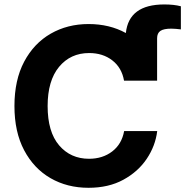

<svg xmlns="http://www.w3.org/2000/svg" viewBox="-20 -847 845 876"><path d="M383.8 9.8Q286.6 9.8 210.4 -34.2Q134.3 -78.1 90.1 -161.6Q45.9 -245.1 45.9 -363.3Q45.9 -481.9 90.3 -565.7Q134.8 -649.4 211.4 -693.4Q288.1 -737.3 383.8 -737.3Q480 -737.3 554.2 -696.3Q567.9 -826.7 729.5 -826.7Q773.9 -826.7 805.2 -818.4V-712.9Q793.5 -714.4 782.7 -715.3Q772 -716.3 761.7 -716.3Q727.1 -716.3 711.9 -706.1Q696.8 -695.8 696.8 -672.4V-479H545.9Q535.6 -538.1 492.4 -571.5Q449.2 -605 386.7 -605Q301.8 -605 249.5 -542Q197.3 -479 197.3 -363.3Q197.3 -245.1 249.8 -183.8Q302.2 -122.6 386.2 -122.6Q448.2 -122.6 491.9 -156Q535.6 -189.5 546.4 -249H697.3Q689 -181.2 649.4 -122.3Q609.9 -63.5 542.7 -26.9Q475.6 9.8 383.8 9.8Z"/></svg>

Font: Inter
Style: Bold
Weight: 700
Designer: Rasmus Andersson
Foundry: rsms
Version: Version 4.001;git-9221beed3